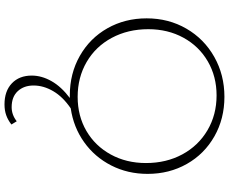

<svg xmlns="http://www.w3.org/2000/svg" viewBox="-100 -604 993 832"><g transform="rotate(90 396.0 -187.5)"><path d="M350 163Q350 205 374.5 231.5Q399 258 444 258Q477 258 505 236L519 259Q500 274 479 281.5Q458 289 432 289Q374 289 340.5 257Q307 225 307 171Q307 128 331 85.5Q355 43 404 6H393Q298 6 221.5 -37.5Q145 -81 102 -157Q59 -233 59 -327Q59 -422 103.5 -499Q148 -576 226 -620Q304 -664 399 -664Q494 -664 570.5 -620.5Q647 -577 690 -501Q733 -425 733 -331Q733 -245 696.5 -173.5Q660 -102 595.5 -56Q531 -10 449 2Q399 36 374.5 78Q350 120 350 163ZM399 -28Q482 -28 547 -66Q612 -104 649 -171.5Q686 -239 686 -324Q686 -412 648.5 -481.5Q611 -551 544 -590.5Q477 -630 393 -630Q311 -630 245.5 -592Q180 -554 143 -486.5Q106 -419 106 -334Q106 -246 143.5 -176Q181 -106 248 -67Q315 -28 399 -28Z"/></g></svg>

Font: Ysabeau Infant Light
Style: Regular
Weight: 300
Designer: Christian Thalmann (Catharsis Fonts)
Version: Version 0.003